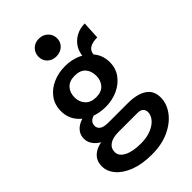

<svg xmlns="http://www.w3.org/2000/svg" viewBox="-290 -819 1161 1161"><g transform="rotate(-45 291.0 -238.0)"><path d="M280 251.1Q196.5 251.1 137.3 228.2Q78 205.2 46.6 167.8Q15.1 130.4 15.1 86.9Q15.1 35.3 52.6 7.2Q90 -21 147 -21L233.1 11.1Q184.2 11.1 157.7 29.6Q131.1 48.1 131.1 81Q131.1 115.6 170.8 136.2Q210.5 156.9 280 156.9Q330.5 156.9 367.6 141.8Q404.6 126.8 424.8 102.8Q444.9 78.9 444.9 52Q444.9 34.1 432.9 22.6Q420.9 11.1 396 11.1H233.1Q184.1 11.1 143.9 -4.7Q103.6 -20.6 79.9 -47.4Q56.1 -74.2 56.1 -107.1Q56.1 -137.6 73.1 -159.8Q90.1 -182 119.3 -194Q148.5 -206 184.9 -206L215 -167Q200.5 -167 187.2 -161.3Q173.9 -155.6 165.5 -144.6Q157.1 -133.5 157.1 -117Q157.1 -96.9 174.1 -84.4Q191.2 -72 233.1 -72H396Q473.5 -72 517.7 -43.6Q561.9 -15.2 561.9 44.1Q561.9 96.4 527.5 143.8Q493 191.2 429.7 221.2Q366.5 251.1 280 251.1ZM286 -150Q228.5 -150 180.8 -171.6Q133.2 -193.3 104.6 -232.4Q76.1 -271.5 76.1 -324Q76.1 -377.5 104.6 -416.9Q133.2 -456.3 180.8 -477.6Q228.5 -499 286 -499Q342.1 -499 389.7 -477.6Q437.2 -456.3 466.1 -416.9Q495 -377.5 495 -324Q495 -271.5 466.1 -232.4Q437.2 -193.3 389.7 -171.6Q342.1 -150 286 -150ZM286.9 -232.1Q332.9 -232.1 356 -258.5Q379 -285 379 -324Q379 -366 355.8 -391.5Q332.7 -416.9 286 -416.9Q241.2 -416.9 217.2 -391.5Q193.1 -366 193.1 -324Q193.1 -285 217.3 -258.5Q241.5 -232.1 286.9 -232.1ZM458.1 -421.1 404 -451.9Q404 -495.6 424.2 -528.2Q444.3 -560.8 478.2 -579Q512.1 -597.1 552.9 -597.1L546.9 -484Q503.6 -484 480.9 -468.6Q458.1 -453.3 458.1 -421.1ZM291.2 -576.9Q256.8 -576.9 234.8 -598.3Q212.8 -619.6 212.8 -651.6Q212.8 -684.2 234.8 -706.3Q256.8 -728.4 291.2 -728.4Q325.5 -728.4 348.6 -706.4Q371.7 -684.4 371.7 -651.6Q371.7 -619.4 348.6 -598.2Q325.5 -576.9 291.2 -576.9Z"/></g></svg>

Font: Karla
Style: Regular
Weight: 400
Designer: Jonathan Pinhorn
Version: Version 2.004;gftools[0.9.33]